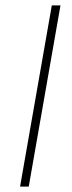

<svg xmlns="http://www.w3.org/2000/svg" viewBox="-20 -688 264 708"><path d="M54 0 171 -668H203L86 0Z"/></svg>

Font: Gantari Thin
Style: Italic
Weight: 100
Italic angle: -10°
Designer: Anugrah Pasau
Foundry: Lafontype
Version: Version 1.000; ttfautohint (v1.8.4.7-5d5b)